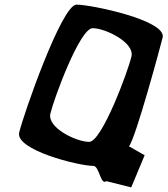

<svg xmlns="http://www.w3.org/2000/svg" viewBox="-20 -712 725 831"><path d="M63 -138C46 -63 320 6 384 6C410 6 415 92 440 72L548 99L606 -40L538 -79C565 -106 675 -513 684 -550C701 -624 375 -692 311 -692C247 -692 80 -212 63 -138ZM198 -220C212 -281 325 -590 381 -590C436 -590 563 -528 549 -468C535 -406 421 -98 366 -98C310 -98 184 -159 198 -220Z"/></svg>

Font: Crazy Punk
Style: Obl
Weight: 400
Version: Version 1